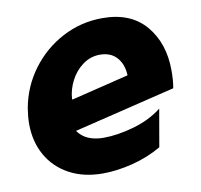

<svg xmlns="http://www.w3.org/2000/svg" viewBox="-67 -610 730 696"><g transform="rotate(-10 298.0 -261.5)"><path d="M283 -111Q217 -111 188 -153L562 -244Q567 -272 567 -308Q567 -409 512 -474Q457 -539 353 -539Q274 -539 205.5 -503Q137 -467 90.5 -404.5Q44 -342 30 -264Q25 -232 25 -208Q25 -142 53.5 -91.5Q82 -41 134.5 -12.5Q187 16 258 16Q309 16 367 1.5Q425 -13 475 -42L499 -180Q454 -145 393.5 -128Q333 -111 283 -111ZM321 -410Q360 -410 382.5 -385.5Q405 -361 407 -319L195 -267L194 -270Q196 -303 212.5 -335.5Q229 -368 257.5 -389Q286 -410 321 -410Z"/></g></svg>

Font: Geom ExtraBold
Style: Bold Italic
Weight: 800
Italic angle: -10°
Version: Version 1.102